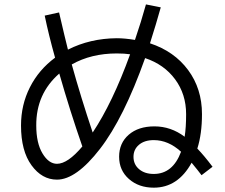

<svg xmlns="http://www.w3.org/2000/svg" viewBox="-20 -827 1040 887"><path d="M186.5 -754.9 252.9 -769.5Q281.2 -647.5 293.9 -597.7Q395.5 -649.4 519.5 -650.4Q556.6 -650.4 603.5 -642.6Q631.8 -725.6 654.3 -806.6L722.7 -793Q701.2 -715.8 672.9 -627Q785.2 -589.8 849.1 -503.4Q913.1 -417 913.1 -299.8Q913.1 -208 891.6 -140.6Q922.9 -108.4 961.9 -56.6L911.1 -17.6Q897.5 -36.1 865.2 -75.2Q801.8 40 690.4 40Q621.1 40 575.7 0Q530.3 -40 530.3 -103Q530.3 -166 574.7 -204.6Q619.1 -243.2 693.4 -243.2Q769.5 -243.2 833 -195.3Q839.8 -237.3 839.8 -299.8Q839.8 -391.6 789.1 -460.4Q738.3 -529.3 650.4 -558.6Q551.8 -281.2 441.9 -139.2Q332 2.9 243.2 2.9Q173.8 2.9 125.5 -63.5Q77.1 -129.9 77.1 -247.1Q77.1 -342.8 118.2 -423.8Q159.2 -504.9 234.4 -560.5Q205.1 -665 186.5 -754.9ZM408.2 -214.8Q500 -352.5 581.1 -576.2Q555.7 -580.1 519.5 -580.1Q401.4 -580.1 311.5 -529.3Q353.5 -377.9 408.2 -214.8ZM360.4 -150.4Q302.7 -316.4 253.9 -487.3Q146.5 -393.6 147.5 -247.1Q147.5 -166 176.3 -118.2Q205.1 -70.3 243.2 -70.3Q293 -70.3 360.4 -150.4ZM816.4 -126Q757.8 -179.7 690.4 -179.7Q647.5 -179.7 622.1 -158.2Q596.7 -136.7 596.7 -102.5Q596.7 -67.4 622.6 -45.4Q648.4 -23.4 690.4 -23.4Q778.3 -23.4 816.4 -126Z"/></svg>

Font: Mgen+ 1c regular
Style: Regular
Weight: 400
Designer: [Source Han Sans]
Ryoko NISHIZUKA  (kana & ideographs); Paul D. Hunt (Latin, Greek & Cyrillic); Wenlong ZHANG  (bopomofo
Version: Version 1.059.20150602